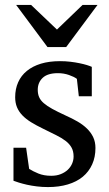

<svg xmlns="http://www.w3.org/2000/svg" viewBox="-20 -740 438 772"><path d="M363.8 -145Q363.8 -108.4 350.6 -79.1Q337.4 -49.8 313 -29.5Q288.6 -9.3 252.9 1.5Q217.3 12.2 172.9 12.2Q149.9 12.2 128.2 9.5Q106.4 6.8 88.1 2.7Q69.8 -1.5 55.7 -5.9Q41.5 -10.3 34.2 -13.2V-146H85L97.2 -61Q112.3 -51.3 134.5 -42.2Q156.7 -33.2 186 -33.2Q207.5 -33.2 224.1 -39.8Q240.7 -46.4 252.2 -57.1Q263.7 -67.9 269.8 -81.8Q275.9 -95.7 275.9 -110.8Q275.9 -131.8 267.6 -146.7Q259.3 -161.6 243.7 -173.6Q228 -185.5 205.3 -196.8Q182.6 -208 153.8 -222.2Q126.5 -235.4 105.5 -248.3Q84.5 -261.2 70.1 -276.1Q55.7 -291 48.3 -308.8Q41 -326.7 41 -349.1Q41 -382.3 53 -409.2Q64.9 -436 87.9 -454.8Q110.8 -473.6 144.3 -483.9Q177.7 -494.1 221.2 -494.1Q243.2 -494.1 263.2 -491.7Q283.2 -489.3 299.8 -485.8Q316.4 -482.4 329.1 -478.5Q341.8 -474.6 349.1 -471.2V-353H296.9L289.1 -422.9Q278.3 -431.2 257.3 -438.5Q236.3 -445.8 212.9 -445.8Q171.4 -445.8 151.6 -427Q131.8 -408.2 131.8 -378.9Q131.8 -361.8 137.5 -349.1Q143.1 -336.4 156 -325.2Q168.9 -314 190.2 -302.2Q211.4 -290.5 243.2 -275.9Q269.5 -264.2 291.5 -251.5Q313.5 -238.8 329.6 -223.1Q345.7 -207.5 354.7 -188.5Q363.8 -169.4 363.8 -145ZM246.1 -550.8H170.9L44.9 -720.2H105L209 -621.1L312 -720.2H372.1Z"/></svg>

Font: Charis SIL APac
Style: Regular
Weight: 400
Foundry: SIL International
Version: Version 5.000